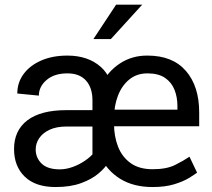

<svg xmlns="http://www.w3.org/2000/svg" viewBox="-20 -770 885 801"><path d="M365.7 -89.4V-351.6Q365.7 -403.8 338.9 -433.8Q312 -463.9 261.2 -463.9Q206.5 -463.9 174.3 -436.3Q142.1 -408.7 142.1 -371.1L52.2 -379.9Q52.2 -425.8 78.6 -461.4Q105 -497.1 152.1 -517.6Q199.2 -538.1 261.2 -538.1Q347.2 -538.1 400.4 -491Q453.6 -443.8 453.6 -350.6V-106.4ZM385.7 -310.5V-242.2H258.3Q215.8 -242.2 187 -228.8Q158.2 -215.3 143.6 -193.6Q128.9 -171.9 128.9 -146.5Q128.9 -111.8 153.6 -87.6Q178.2 -63.5 229.5 -63.5Q255.9 -63.5 283.4 -73.5Q311 -83.5 334.2 -99.4Q357.4 -115.2 371.8 -132.8Q386.2 -150.4 386.7 -165.5L433.6 -95.2Q420.4 -71.3 391.8 -46.9Q363.3 -22.5 318.6 -6.1Q273.9 10.3 211.9 10.3Q127.9 10.3 83.3 -33Q38.6 -76.2 38.6 -148.4Q38.6 -225.6 94.2 -268.1Q149.9 -310.5 257.3 -310.5ZM616.7 10.3Q537.1 10.3 481.9 -23.7Q426.8 -57.6 398.4 -117.4Q370.1 -177.2 370.1 -253.9V-275.4Q370.1 -352.5 399.7 -412.1Q429.2 -471.7 480 -505.1Q530.8 -538.6 595.2 -538.1Q700.2 -538.1 755.6 -474.1Q811 -410.2 811 -300.8V-243.2H418.5V-312.5H720.2V-327.6Q720.2 -364.7 708 -395.5Q695.8 -426.3 668.5 -445.1Q641.1 -463.9 595.2 -463.9Q550.8 -463.9 519.5 -438.5Q488.3 -413.1 471.9 -370.4Q455.6 -327.6 455.6 -275.4V-253.9Q455.6 -201.7 472.4 -158.4Q489.3 -115.2 524.9 -89.6Q560.5 -64 616.7 -64Q674.8 -64 710.4 -81.8Q746.1 -99.6 770.5 -116.2L802.2 -49.8Q791.5 -41.5 767.8 -27.1Q744.1 -12.7 706.5 -1.2Q668.9 10.3 616.7 10.3ZM369.6 -606.9 464.4 -750.5H573.2L442.4 -606.9Z"/></svg>

Font: Vazirmatn
Style: Regular
Weight: 400
Designer: Saber Rastikerdar
Foundry: Saber Rastikerdar
Version: Version 33.003;September 2, 2022;FontCreator 14.0.0.2862 64-